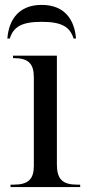

<svg xmlns="http://www.w3.org/2000/svg" viewBox="-20 -763 360 783"><path d="M10 -606H20C35 -654 69 -674 150 -674C231 -674 265 -654 280 -606H290C284 -681 245 -743 150 -743C55 -743 16 -681 10 -606ZM23 0H307V-10H294C235 -10 212 -33 212 -92V-536H33V-526H36C95 -526 118 -504 118 -448V-87C118 -32 95 -10 36 -10H23Z"/></svg>

Font: Noto Serif Display
Style: Regular
Weight: 400
Designer: Monotype Design Team
Foundry: Monotype Imaging Inc.
Version: Version 2.009